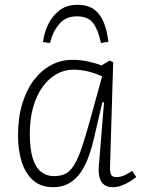

<svg xmlns="http://www.w3.org/2000/svg" viewBox="-20 -765 595 799"><path d="M438 -74Q437 -48 442.5 -38Q448 -28 464 -28Q481 -28 497 -35Q513 -42 530 -54L547 -28Q533 -17 517 -7.5Q501 2 484 8Q467 14 448 14Q428 14 414.5 4.5Q401 -5 395 -24Q389 -43 391 -71L413 -339L406 -340L370 -185Q358 -135 342.5 -97.5Q327 -60 306.5 -35.5Q286 -11 260 1.5Q234 14 202 14Q150 14 117.5 -15Q85 -44 70 -92.5Q55 -141 55 -201Q55 -276 73 -334.5Q91 -393 122.5 -433.5Q154 -474 194.5 -495Q235 -516 280 -516Q314 -516 343 -510Q372 -504 403 -493L436 -513L451 -506ZM205 -32Q232 -32 251.5 -41.5Q271 -51 287 -76Q303 -101 318.5 -145.5Q334 -190 353 -259L405 -447Q384 -458 351 -466.5Q318 -475 285 -475Q248 -475 215 -456.5Q182 -438 157 -403Q132 -368 118 -319Q104 -270 104 -207Q104 -146 116 -107Q128 -68 151 -50Q174 -32 205 -32ZM302 -745Q346 -745 372.5 -725Q399 -705 412.5 -670Q426 -635 431 -591L400 -586Q389 -640 368 -668.5Q347 -697 300 -697Q253 -697 226 -664.5Q199 -632 188 -586L159 -590Q163 -626 179.5 -661.5Q196 -697 226.5 -721Q257 -745 302 -745Z"/></svg>

Font: Literata ExtraLight
Style: Italic
Weight: 250
Italic angle: -2°
Designer: Latin by Veronika Burian and Jose Scaglione. Greek by Irene Vlachou. Cyrillic by Vera Evstafieva
Foundry: TypeTogether
Version: Version 3.002